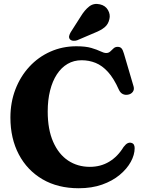

<svg xmlns="http://www.w3.org/2000/svg" viewBox="-20 -958 748 996"><path d="M678.5 -189.5Q678.5 -155 658.5 -118.5Q638.5 -82 601 -50.8Q563.5 -19.5 510 -0.5Q456.5 18.5 388.5 18.5Q280 18.5 200.5 -28Q121 -74.5 77.5 -157.2Q34 -240 34 -348Q34 -427 60 -494.5Q86 -562 132.5 -612.2Q179 -662.5 241.5 -690.2Q304 -718 376 -718Q424.5 -718 454 -709.2Q483.5 -700.5 501.2 -691.8Q519 -683 531 -683Q543.5 -683 552 -691Q560.5 -699 569 -707Q577.5 -715 590 -715Q603.5 -715 610.5 -707Q617.5 -699 623 -679.5L673 -509.5Q677.5 -493.5 669 -481.8Q660.5 -470 644.5 -467Q629.5 -464 616.8 -470.2Q604 -476.5 596.5 -493Q570.5 -551.5 540.2 -584.8Q510 -618 475.8 -631.8Q441.5 -645.5 403.5 -645.5Q363 -645.5 330.5 -626.5Q298 -607.5 275 -572.2Q252 -537 239.8 -488.2Q227.5 -439.5 227.5 -379.5Q227.5 -286.5 255.8 -222.2Q284 -158 333.2 -125.2Q382.5 -92.5 446 -92.5Q502 -92.5 546.2 -119Q590.5 -145.5 621 -195.5Q632.5 -210.5 642 -215Q651.5 -219.5 661 -217Q670.5 -214.5 674.5 -207.5Q678.5 -200.5 678.5 -189.5ZM398.5 -872Q419 -906 442.8 -924.5Q466.5 -943 498.5 -935.5Q527 -929 540.2 -905.8Q553.5 -882.5 547.5 -859Q542 -832.5 522.8 -816.5Q503.5 -800.5 469 -787L380 -749Q370 -745.5 359.5 -746.5Q349 -747.5 342.5 -754.5Q336.5 -762.5 338.8 -771.8Q341 -781 346.5 -790.5Z"/></svg>

Font: Fraunces 28pt Soft Wonky
Style: Bold
Weight: 700
Version: Version 1.000;[b76b70a41]